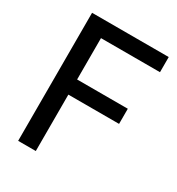

<svg xmlns="http://www.w3.org/2000/svg" viewBox="-177 -851 885 961"><g transform="rotate(30 266.0 -370.0)"><path d="M73 0V-740H516V-652.5H175V-413.5H468V-326H175V0Z"/></g></svg>

Font: Encode Sans SemiCondensed SemiCondensed Medium
Style: Regular
Weight: 500
Width: 4
Designer: Multiple Designers
Foundry: Impallari Type
Version: Version 3.000; ttfautohint (v1.8.3) -l 8 -r 50 -G 200 -x 14 